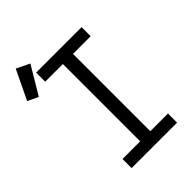

<svg xmlns="http://www.w3.org/2000/svg" viewBox="-307 -937 1045 1045"><g transform="rotate(-45 215.5 -414.5)"><path d="M75 0V-70H211V-665H75V-735H425V-665H289V-70H425V0ZM-8 -631 -69 -660 12 -829 88 -792Z"/></g></svg>

Font: Iosevka Slab
Style: Regular
Weight: 400
Monospace: yes
Designer: Belleve Invis
Foundry: Belleve Invis
Version: Version 11.2.4; ttfautohint (v1.8.3)